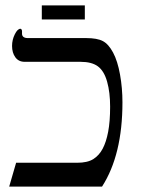

<svg xmlns="http://www.w3.org/2000/svg" viewBox="-20 -695 529 715"><path d="M436 -314Q436 -118.2 359.9 0H14.2L40 -88.9H267.1Q305.7 -88.9 327.4 -102.5Q349.1 -116.2 362.3 -141.1Q375.5 -166 382.8 -204.3Q390.1 -242.7 390.1 -297.9Q390.1 -351.1 378.9 -390.9Q367.7 -430.7 344.7 -447.8Q321.8 -464.8 279.8 -464.8H71.8Q49.3 -464.8 37.1 -481.7Q24.9 -498.5 24.9 -523.9Q24.9 -546.9 35.2 -567.4Q45.4 -587.9 56.2 -587.9Q58.6 -587.9 60.3 -585Q62 -582 62 -579.1V-569.8Q62 -553.2 84 -553.2H300.8Q341.8 -553.2 363 -542Q384.3 -530.8 401.1 -499.3Q418 -467.8 427 -417.2Q436 -366.7 436 -314ZM135.7 -674.8H295.9V-622.6H135.7Z"/></svg>

Font: Times New Roman
Style: Regular
Weight: 400
Designer: Steve Matteson
Foundry: Ascender Corporation
Version: Version 2.00.3